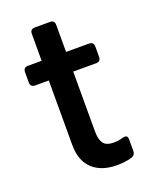

<svg xmlns="http://www.w3.org/2000/svg" viewBox="-126 -714 636 798"><g transform="rotate(-20 192.0 -314.5)"><path d="M253 13Q184 13 145 -23.5Q106 -60 106 -129V-415H46Q25 -415 25 -436V-481Q25 -502 46 -502H106V-621Q106 -642 127 -642H194Q214 -642 214 -621V-502H315Q336 -502 336 -481V-436Q336 -415 315 -415H214V-150Q214 -115 226.5 -97.5Q239 -80 273 -80Q294 -80 313 -86Q336 -93 336 -71V-20Q336 -2 320 4Q304 9 286.5 11Q269 13 253 13Z"/></g></svg>

Font: Pitagon Sans Medium
Style: Regular
Weight: 500
Designer: Travis Tran
Foundry: Pitagon
Version: Version 1.001; ttfautohint (v1.8.4.7-5d5b);gftools[0.9.26]